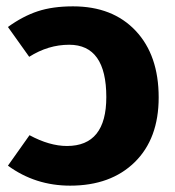

<svg xmlns="http://www.w3.org/2000/svg" viewBox="-20 -568 552 605"><path d="M210 -548Q335 -548 407.5 -471Q480 -394 480 -261Q480 -131 404.5 -57Q329 17 201 17Q91 17 5 -46L73 -142Q136 -108 191 -108Q315 -108 315 -262Q315 -427 198 -427Q132 -427 72 -389L5 -483Q52 -517 99 -532.5Q146 -548 210 -548Z"/></svg>

Font: FiraGO
Style: Bold
Weight: 700
Designer: bBox Type
Foundry: bBox Type GmbH
Version: Version 1.001;PS 001.001;hotconv 1.0.88;makeotf.lib2.5.64775